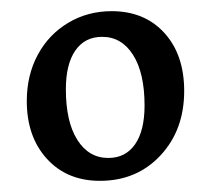

<svg xmlns="http://www.w3.org/2000/svg" viewBox="-20 -667 378 344"><path d="M28 -486Q28 -532 47.5 -568.5Q67 -605 102 -626Q137 -647 180 -647Q239 -647 274.5 -608Q310 -569 310 -504Q310 -434 267.5 -388.5Q225 -343 159 -343Q100 -343 64 -382.5Q28 -422 28 -486ZM239 -478Q239 -536 218.5 -568.5Q198 -601 163 -601Q132 -601 115 -576.5Q98 -552 98 -507Q98 -449 118.5 -416.5Q139 -384 174 -384Q205 -384 222 -408.5Q239 -433 239 -478Z"/></svg>

Font: Sahitya
Style: Regular
Weight: 400
Designer: Juan Pablo del Peral
Foundry: Juan Pablo del Peral (http://www.huertatipografica.com)
Version: Version 1.001;PS 001.000;hotconv 1.0.70;makeotf.lib2.5.58329